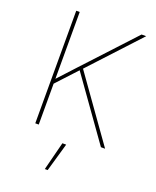

<svg xmlns="http://www.w3.org/2000/svg" viewBox="-173 -827 945 1166"><g transform="rotate(20 299.0 -243.5)"><path d="M133.3 -261.7 126 -285.2Q155.3 -316.9 182.1 -345.9Q209 -375 235.8 -404.3Q262.7 -433.6 292 -464.8L535.6 -727.5H565.4L266.1 -404.3L260.3 -398.9ZM113.3 0V-727.5H135.7V-468.8V-289.1V-273.4V0ZM537.6 0 250.5 -403.3 268.6 -416 564.5 0ZM262.7 241.2 309.6 57.6H334L281.2 241.2Z"/></g></svg>

Font: Inter Thin
Style: Regular
Weight: 250
Designer: Rasmus Andersson
Foundry: rsms
Version: Version 4.001;git-66647c0bb